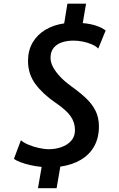

<svg xmlns="http://www.w3.org/2000/svg" viewBox="-20 -874 628 1014"><path d="M180.5 120 200 7.5Q168 4.5 138.2 -2.5Q108.5 -9.5 86 -18.2Q63.5 -27 53.5 -35L90.5 -133.5Q103 -121.5 128.5 -110.5Q154 -99.5 183.8 -92.8Q213.5 -86 238 -86Q272 -86 303.5 -96.8Q335 -107.5 355.5 -130Q376 -152.5 376 -187Q376 -227 353 -260Q330 -293 274.5 -330.5Q206 -377.5 167 -430.2Q128 -483 128 -552.5Q128 -608 152.5 -649.5Q177 -691 220 -716.8Q263 -742.5 319 -750.5L336 -854.5H434.5L417 -752Q457 -748.5 487.2 -738.5Q517.5 -728.5 538 -713L499 -617.5Q486 -631 464 -640.2Q442 -649.5 416.8 -654.5Q391.5 -659.5 368.5 -659.5Q334.5 -659.5 307.5 -650.5Q280.5 -641.5 264 -622Q247.5 -602.5 247 -571.5Q246 -545.5 261 -518.2Q276 -491 301 -465.5Q326 -440 356 -418.5Q400.5 -387 433.5 -356Q466.5 -325 484.2 -289.5Q502 -254 502.5 -207.5Q502.5 -146.5 477.8 -102Q453 -57.5 407.2 -30.2Q361.5 -3 298.5 6L279 120Z"/></svg>

Font: Merriweather Sans Medium
Style: Italic
Weight: 500
Italic angle: -7.5°
Designer: Eben Sorkin
Foundry: Eben Sorkin
Version: Version 2.001